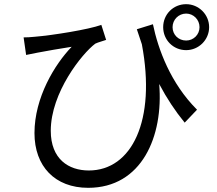

<svg xmlns="http://www.w3.org/2000/svg" viewBox="-20 -838 1040 919"><path d="M635 -698C643 -673 651 -649 659 -626C728 -261 611 -22 405 -22C309 -22 223 -76 223 -212C223 -395 373 -582 436 -629C450 -636 475 -642 488 -647L465 -719C406 -697 232 -669 146 -662C128 -660 108 -659 93 -659L105 -575C125 -579 143 -583 160 -586C199 -594 273 -606 323 -614C242 -530 145 -371 145 -201C145 -42 243 61 402 61C659 61 763 -186 742 -436C779 -366 819 -306 864 -251L923 -313C796 -440 737 -602 712 -722ZM871 -644C834 -644 806 -672 806 -708C806 -744 835 -773 871 -773C906 -773 935 -744 935 -708C935 -672 906 -644 871 -644ZM871 -818C809 -818 761 -769 761 -708C761 -647 809 -598 871 -598C931 -598 981 -647 981 -708C981 -769 931 -818 871 -818Z"/></svg>

Font: Noto Sans Mono CJK SC Regular
Style: Regular
Weight: 400
Designer: Ryoko NISHIZUKA (kana & ideographs); Paul D. Hunt (Latin, Greek & Cyrillic); Wenlong ZHANG (bopomofo); Sandoll Communica
Foundry: Adobe Systems Incorporated
Version: Version 1.005;PS 1.005;hotconv 1.0.96;makeotf.lib2.5.65012